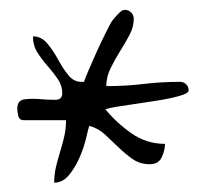

<svg xmlns="http://www.w3.org/2000/svg" viewBox="-20 -576 431 396"><path d="M29.3 -328.1Q19.5 -328.1 17.6 -337.4Q15.6 -346.7 15.6 -351.6Q15.6 -369.1 30.3 -371.1Q44.9 -373 62 -371.6Q79.1 -370.1 93.8 -370.1Q108.4 -370.1 108.4 -383.8Q108.4 -399.4 99.1 -413.1Q89.8 -426.8 78.1 -439.9Q66.4 -453.1 57.1 -467.8Q47.9 -482.4 47.9 -501Q65.4 -501 77.6 -486.3Q89.8 -471.7 99.6 -453.6Q109.4 -435.5 120.6 -421.4Q131.8 -407.2 147.5 -407.2H153.3Q155.3 -414.1 163.1 -432.1Q170.9 -450.2 179.7 -469.7Q188.5 -489.3 197.3 -506.8Q206.1 -524.4 210 -531.2Q211.9 -534.2 219.7 -543Q227.5 -551.8 232.4 -554.7H233.4Q234.4 -554.7 235.4 -555.2Q236.3 -555.7 237.3 -555.7Q245.1 -555.7 250.5 -550.3Q255.9 -544.9 255.9 -537.1Q255.9 -520.5 247.1 -503.9Q238.3 -487.3 227.5 -470.2Q216.8 -453.1 208 -435.1Q199.2 -417 199.2 -398.4Q239.3 -398.4 275.9 -402.8Q312.5 -407.2 351.6 -407.2Q358.4 -407.2 363.8 -402.3Q369.1 -397.5 369.1 -389.6Q369.1 -384.8 358.4 -380.9Q347.7 -377 331.5 -373.5Q315.4 -370.1 295.9 -367.2Q276.4 -364.3 256.8 -361.3Q237.3 -358.4 221.7 -356Q206.1 -353.5 197.3 -350.6Q220.7 -322.3 251.5 -300.8Q282.2 -279.3 320.3 -279.3Q320.3 -265.6 313.5 -251.5Q306.6 -237.3 289.1 -237.3Q268.6 -237.3 253.4 -248Q238.3 -258.8 224.6 -272Q210.9 -285.2 196.8 -298.3Q182.6 -311.5 164.1 -316.4Q162.1 -310.5 157.7 -291.5Q153.3 -272.5 144.5 -252Q135.7 -231.4 122.6 -215.3Q109.4 -199.2 91.8 -199.2Q91.8 -216.8 95.7 -232.9Q99.6 -249 104.5 -264.6Q109.4 -280.3 112.8 -295.9Q116.2 -311.5 116.2 -328.1Z"/></svg>

Font: Waiting for the Sunrise
Style: Regular
Weight: 300
Version: Version 1.001 2001